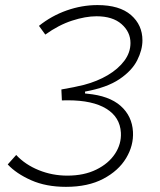

<svg xmlns="http://www.w3.org/2000/svg" viewBox="-20 -723 626 753"><path d="M238.8 9.8Q160.6 9.8 102.3 -16.1Q43.9 -42 10.3 -78.1L43.5 -115.2Q79.1 -77.1 132.1 -55.7Q185.1 -34.2 244.1 -34.2Q309.6 -34.2 357.7 -57.9Q405.8 -81.5 431.2 -120.1Q456.5 -158.7 454.1 -202.6Q450.7 -263.7 397 -296.6Q343.3 -329.6 246.1 -329.6Q244.1 -329.6 239 -329.6Q233.9 -329.6 222.7 -329.1L220.7 -372.1Q272.5 -380.9 309.1 -390.1Q361.3 -403.8 402.6 -428.2Q443.8 -452.6 467.8 -484.9Q491.7 -517.1 491.7 -554.2Q491.7 -597.7 456.8 -628.4Q421.9 -659.2 358.4 -659.2Q315.4 -659.2 262.7 -642.1Q210 -625 157.7 -587.4L132.8 -621.6Q182.1 -661.1 241.7 -682.1Q301.3 -703.1 362.3 -703.1Q448.7 -703.1 493.7 -664.1Q538.6 -625 538.6 -564.9Q538.6 -527.3 518.1 -486.6Q497.6 -445.8 448.5 -412.6Q399.4 -379.4 313.5 -363.8V-356.4L321.8 -355.5Q407.7 -347.7 452.9 -307.9Q498 -268.1 501.5 -206.1Q504.4 -152.3 474.6 -102.8Q444.8 -53.2 385 -21.7Q325.2 9.8 238.8 9.8Z"/></svg>

Font: Cascadia Mono ExtraLight
Style: Italic
Weight: 200
Italic angle: -10°
Monospace: yes
Designer: Aaron Bell
Foundry: Saja Typeworks
Version: Version 2404.023; ttfautohint (v1.8.4)